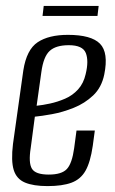

<svg xmlns="http://www.w3.org/2000/svg" viewBox="-20 -620 388 650"><path d="M141 10Q93 10 64.5 -2Q36 -14 26.5 -44.5Q17 -75 24 -133L59 -382Q70 -452 107.5 -477Q145 -502 210 -502Q289 -502 318.5 -472Q348 -442 333 -368Q324 -324 295.5 -297Q267 -270 229.5 -255Q192 -240 156 -233.5Q120 -227 98 -225L84 -119Q76 -69 88 -49Q100 -29 145 -29Q189 -29 206.5 -48Q224 -67 231 -118L239 -178H301L294 -126Q286 -71 269.5 -42Q253 -13 222 -1.5Q191 10 141 10ZM104 -262Q124 -264 149.5 -269.5Q175 -275 200.5 -286Q226 -297 244.5 -317.5Q263 -338 270 -369Q281 -414 270.5 -440.5Q260 -467 213 -467Q169 -467 148 -447.5Q127 -428 120 -376ZM124 -566 128 -600H314L310 -566Z"/></svg>

Font: Alumni Sans
Style: Italic
Weight: 400
Italic angle: -8°
Version: Version 1.016